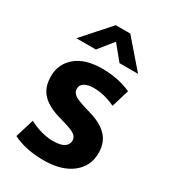

<svg xmlns="http://www.w3.org/2000/svg" viewBox="-173 -779 782 879"><g transform="rotate(30 217.5 -339.5)"><path d="M348 -363Q289 -391 234 -391Q202 -391 184.5 -380Q167 -369 167 -350Q167 -331 182.5 -319Q198 -307 245 -293L275 -284Q337 -266 369 -232Q401 -198 401 -144Q401 -73 346.5 -31Q292 11 199 11Q104 11 36 -23L66 -121Q95 -106 127 -96.5Q159 -87 192 -87Q232 -87 250.5 -99.5Q269 -112 269 -132Q269 -153 251 -164.5Q233 -176 183 -190L152 -199Q92 -219 64 -252Q36 -285 36 -340Q36 -405 85 -446Q134 -487 222 -487Q309 -487 376 -456ZM376 -548H278L215 -625L153 -548H50L176 -690H253Z"/></g></svg>

Font: Mukta Malar
Style: Bold
Weight: 700
Designer: Aadarsh Rajan, Girish Dalvi, Yashodeep Gholap
Foundry: Ek Type
Version: Version 2.538;PS 1.000;hotconv 16.6.51;makeotf.lib2.5.65220;